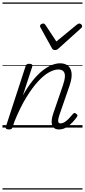

<svg xmlns="http://www.w3.org/2000/svg" viewBox="-20 -1030 686 1550"><path d="M456 15Q433 15 419 5Q405 -5 400 -22.5Q395 -40 398 -64Q401 -88 411 -117L489 -344Q503 -386 504 -413.5Q505 -441 491.5 -455Q478 -469 450 -469Q418 -469 376.5 -446.5Q335 -424 288.5 -374Q242 -324 193 -244.5Q144 -165 97 -50L82 -4Q79 6 72.5 10.5Q66 15 51 15Q39 15 31 10Q23 5 27 -6L186 -494Q190 -506 196 -510.5Q202 -515 215 -515Q232 -515 238 -509Q244 -503 240 -491L165 -261Q205 -331 245 -380.5Q285 -430 324 -460.5Q363 -491 398.5 -505Q434 -519 465 -519Q503 -519 527.5 -500.5Q552 -482 557.5 -442.5Q563 -403 542 -340L460 -103Q452 -78 450 -63Q448 -48 452.5 -41Q457 -34 468 -34Q486 -34 503.5 -45.5Q521 -57 538 -75Q555 -93 568 -109Q574 -117 580 -118Q586 -119 593 -113Q604 -106 605 -99.5Q606 -93 601 -86Q589 -69 567.5 -45Q546 -21 517.5 -3Q489 15 456 15ZM620 -840Q629 -840 636 -833.5Q643 -827 643 -819Q643 -813 640.5 -809.5Q638 -806 634 -802L453 -639Q445 -631 438 -628.5Q431 -626 423 -626Q416 -626 410 -629Q404 -632 399 -641L309 -804Q306 -808 304.5 -812Q303 -816 303 -820Q303 -829 312 -834.5Q321 -840 328 -840Q335 -840 338.5 -837.5Q342 -835 346 -830L435 -695L599 -830Q606 -835 610.5 -837.5Q615 -840 620 -840ZM0 490H646V500H0ZM0 -20H646V0H0ZM0 -505H646V-500H0ZM0 -1010H646V-1000H0Z"/></svg>

Font: Playwrite NZ Guides
Style: Regular
Weight: 400
Designer: Veronika Burian, José Scaglione
Foundry: TypeTogether
Version: Version 1.003